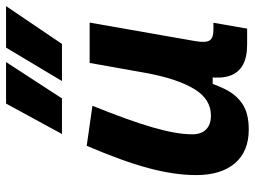

<svg xmlns="http://www.w3.org/2000/svg" viewBox="-124 -711 845 637"><g transform="rotate(-90 298.5 -392.5)"><path d="M187 10.3Q114.7 10.3 75.4 -35.6Q36.1 -81.5 36.1 -164.6Q36.1 -235.8 59.1 -321.8Q82 -407.7 133.3 -527.3L266.1 -508.3Q216.8 -386.2 194.1 -307.6Q171.4 -229 171.4 -176.8Q171.4 -147.5 187.5 -131.3Q203.6 -115.2 233.4 -115.2Q287.6 -115.2 321 -169.4Q354.5 -223.6 374 -325.7L369.1 -109.4H336.9L356 -160.6Q340.3 -107.9 321.8 -69.6Q303.2 -31.2 272 -10.5Q240.7 10.3 187 10.3ZM468.8 4.9Q427.2 4.9 401.6 -9.3Q376 -23.4 366 -51.5Q356 -79.6 361.3 -122.1L357.9 -234.9L408.2 -517.6H542L480.5 -166.5Q474.6 -132.3 482.9 -119.6Q491.2 -106.9 518.1 -106.9H541.5L522 4.9ZM348.1 -609.4 459 -794.9H596.7L471.2 -609.4ZM172.4 -609.4 273.4 -794.9H411.1L290.5 -609.4Z"/></g></svg>

Font: Cascadia Mono NF
Style: Italic
Weight: 400
Italic angle: -10°
Monospace: yes
Designer: Aaron Bell
Foundry: Saja Typeworks
Version: Version 2404.023